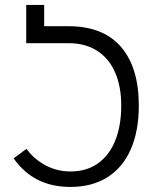

<svg xmlns="http://www.w3.org/2000/svg" viewBox="-20 -745 640 776"><path d="M35 -105 87 -143.5Q117.5 -101.5 164 -76.8Q210.5 -52 265 -52Q330 -52 376 -84.8Q422 -117.5 446 -177.5Q470 -237.5 470 -318.5Q470 -396 445 -452.8Q420 -509.5 372.2 -540Q324.5 -570.5 257 -570.5H86V-725H158.5V-639H257Q397 -639 469 -555.5Q541 -472 541 -318.5Q541 -215.5 508.5 -141.5Q476 -67.5 413.8 -28.5Q351.5 10.5 265 10.5Q190 10.5 133.2 -18Q76.5 -46.5 35 -105Z"/></svg>

Font: JuliaMono
Style: Bold
Weight: 700
Monospace: yes
Designer: cormullion
Foundry: corm
Version: Version 0.055; ttfautohint (v1.8.4)